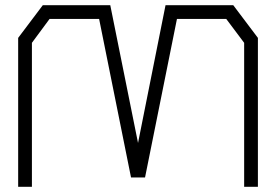

<svg xmlns="http://www.w3.org/2000/svg" viewBox="-20 -720 1064 740"><path d="M921 0V-555L852 -647H662L539 -36H485L362 -647H171L103 -555V0H50V-574L145 -700H405L512 -169L618 -700H879L974 -574V0Z"/></svg>

Font: Turret Road
Style: Regular
Weight: 400
Designer: Noponies
Foundry: Noponies
Version: Version 1.001; ttfautohint (v1.8)